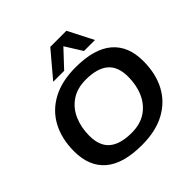

<svg xmlns="http://www.w3.org/2000/svg" viewBox="-233 -1139 1349 1349"><g transform="rotate(-45 442.0 -464.0)"><path d="M427 8Q241 8 149.5 -70.5Q58 -149 58 -299Q58 -422 107 -514.5Q156 -607 251 -658Q346 -709 482 -709Q668 -709 760 -630Q852 -551 851 -402Q851 -278 802 -186Q753 -94 658.5 -43Q564 8 427 8ZM436 -104Q523 -104 581 -143.5Q639 -183 668.5 -250Q698 -317 698 -401Q698 -502 641.5 -549.5Q585 -597 473 -597Q387 -597 328.5 -557.5Q270 -518 240.5 -450.5Q211 -383 211 -300Q211 -199 267.5 -151.5Q324 -104 436 -104ZM300 -748 459 -936H619L715 -748H606L527 -874L409 -748Z"/></g></svg>

Font: Georama Extended SemiBold
Style: Italic
Weight: 600
Width: 7
Italic angle: -9°
Designer: Jean-Baptiste Levee
Foundry: Production Type
Version: Version 1.000